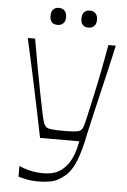

<svg xmlns="http://www.w3.org/2000/svg" viewBox="-58 -682 619 934"><g transform="rotate(5 251.5 -215.0)"><path d="M67 195V143Q76 147 93 153Q110 159 133 163.5Q156 168 182 168Q231 168 259 152Q287 136 308 106Q321 86 330 61.5Q339 37 347 -2H155Q142 -66 129 -129Q116 -192 103 -253Q90 -314 77.5 -371.5Q65 -429 53 -481H89Q100 -418 112 -351.5Q124 -285 135.5 -226.5Q147 -168 155.5 -127.5Q164 -87 168 -77Q173 -64 180 -57.5Q187 -51 206 -48.5Q225 -46 266 -46Q306 -46 324.5 -48.5Q343 -51 350.5 -57.5Q358 -64 362 -77Q366 -88 375 -128.5Q384 -169 397 -227.5Q410 -286 423 -352Q436 -418 447 -481H483Q474 -439 460.5 -381Q447 -323 432.5 -261Q418 -199 405 -144Q392 -89 383.5 -50Q375 -11 373 -1Q356 71 337.5 109Q319 147 299.5 164Q280 181 262 191Q245 201 219 205.5Q193 210 161 210Q132 210 106 204.5Q80 199 67 195ZM192 -557Q154 -557 154 -598Q154 -619 164 -629.5Q174 -640 192 -640Q209 -640 219.5 -629.5Q230 -619 230 -598Q230 -578 219.5 -567.5Q209 -557 192 -557ZM343 -557Q305 -557 305 -598Q305 -619 315 -629.5Q325 -640 343 -640Q360 -640 370.5 -629.5Q381 -619 381 -598Q381 -578 370.5 -567.5Q360 -557 343 -557Z"/></g></svg>

Font: Ojuju Light
Style: Regular
Weight: 300
Designer: Chisaokwu Joboson, Mirko Velimirovic
Foundry: Udi Foundry
Version: Version 1.000